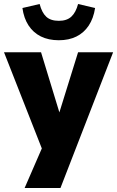

<svg xmlns="http://www.w3.org/2000/svg" viewBox="-30 -759 585 959"><path d="M93 180 196 -57V26L-10 -498H175L275 -170H258L360 -498H535L272 180ZM264 -558Q212 -558 174 -577Q136 -596 112.5 -632Q89 -668 82 -719L168 -739Q179 -696 201 -675.5Q223 -655 264 -655Q304 -655 326.5 -676Q349 -697 360 -739L445 -719Q437 -667 413 -631Q389 -595 351.5 -576.5Q314 -558 264 -558Z"/></svg>

Font: Nunito Sans 10pt SemiCondensed Black
Style: Regular
Weight: 900
Width: 4
Designer: Vernon Adams
Foundry: Vernon Adams
Version: Version 3.101;gftools[0.9.27]